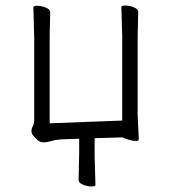

<svg xmlns="http://www.w3.org/2000/svg" viewBox="-20 -503 617 696"><path d="M208 2Q184 3 167 8Q150 13 136.5 13Q123 13 108.5 -2Q94 -17 94 -26.5Q94 -36 99 -45.5Q104 -55 104 -68V-369L101 -477Q101 -482 115.5 -482Q130 -482 146 -475.5Q162 -469 162 -459L160 -371V-56L423 -66V-372L420 -478Q420 -483 434.5 -483Q449 -483 465 -476.5Q481 -470 481 -460L479 -370V-84L483 -3Q483 3 482 6Q479 8 470 8Q461 8 445 3Q429 -2 425 -4L424 -5L323 -2V61L326 168Q326 173 311.5 173Q297 173 281 166.5Q265 160 265 150L267 51V0Z"/></svg>

Font: Moon Stars Kai T Light
Style: Regular
Weight: 300
Designer: GuiWonder
Version: Version 1.101